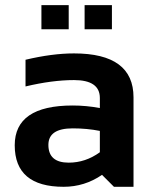

<svg xmlns="http://www.w3.org/2000/svg" viewBox="-20 -718 594 738"><path d="M36.6 -159.7Q36.6 -312.5 259.3 -312.5Q311.5 -312.5 363.8 -302.7V-341.3Q363.8 -410.2 264.6 -410.2Q180.7 -410.2 78.1 -385.7V-488.3Q180.7 -512.7 264.6 -512.7Q493.2 -512.7 493.2 -343.8V0H418L372.1 -45.9Q305.2 0 224.6 0Q36.6 0 36.6 -159.7ZM259.3 -224.6Q166 -224.6 166 -161.1Q166 -92.8 244.1 -92.8Q308.6 -92.8 363.8 -132.8V-214.8Q314.9 -224.6 259.3 -224.6ZM410.2 -698.2V-605.5H305.2V-698.2ZM244.1 -698.2V-605.5H139.2V-698.2Z"/></svg>

Font: Voltera
Style: Bold
Weight: 700
Designer: Bernd Montag
Version: Version 1.301